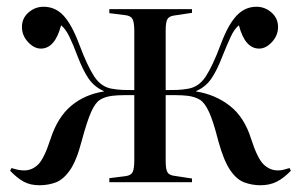

<svg xmlns="http://www.w3.org/2000/svg" viewBox="-20 -540 892 569"><path d="M97 9Q70 9 50.5 -1.5Q31 -12 10 -34L14 -42Q27 -38 35 -36.5Q43 -35 52 -35Q75 -35 93 -52.5Q111 -70 130 -129Q151 -193 191 -226.5Q231 -260 288 -269V-270Q260 -282 243 -306.5Q226 -331 210 -373Q197 -408 185.5 -431.5Q174 -455 161 -465Q143 -396 101 -396Q81 -396 63 -415.5Q45 -435 45 -460Q45 -486 64.5 -503Q84 -520 109 -520Q144 -520 168.5 -493.5Q193 -467 215 -408Q239 -344 259.5 -313Q280 -282 312 -277Q329 -274 344 -273.5Q359 -273 378 -273V-447Q378 -473 373 -483Q368 -493 352 -495L304 -501V-513H549V-502L496 -494Q481 -492 476 -483Q471 -474 471 -451V-273Q490 -273 505 -273.5Q520 -274 537 -277Q569 -282 589.5 -313Q610 -344 634 -408Q656 -467 681 -493.5Q706 -520 740 -520Q765 -520 784.5 -503Q804 -486 804 -460Q804 -435 786 -415.5Q768 -396 748 -396Q706 -396 688 -465Q675 -455 664 -431.5Q653 -408 639 -373Q623 -331 606 -306.5Q589 -282 561 -270V-269Q618 -260 661 -226.5Q704 -193 724 -129Q743 -70 761.5 -52.5Q780 -35 803 -35Q812 -35 818.5 -36.5Q825 -38 838 -42L842 -34Q821 -12 800 -1.5Q779 9 752 9Q727 9 704 0.5Q681 -8 662 -36Q643 -64 627 -122Q612 -181 599.5 -208Q587 -235 573 -244Q559 -253 537 -256Q520 -258 502.5 -258Q485 -258 471 -258V-62Q471 -39 476 -30Q481 -21 496 -19L549 -11V0H304V-12L352 -18Q368 -20 373 -30Q378 -40 378 -66V-258Q365 -258 347 -258Q329 -258 312 -256Q290 -253 276 -244Q262 -235 250 -208Q238 -181 222 -122Q207 -64 187.5 -36Q168 -8 145.5 0.5Q123 9 97 9Z"/></svg>

Font: Display Regular
Style: Regular
Weight: 400
Designer: Latin by Veronika Burian and Jose Scaglione. Greek by Irene Vlachou. Cyrillic by Vera Evstafieva.
Foundry: TypeTogether
Version: Version 3.002